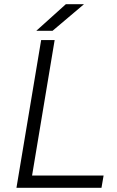

<svg xmlns="http://www.w3.org/2000/svg" viewBox="-20 -890 553 910"><path d="M58 0 175 -700H239L132 -58H471L461 0ZM152 -744 292 -870H378L229 -744Z"/></svg>

Font: Figtree Light
Style: Italic
Weight: 300
Italic angle: -9.5°
Foundry: Erik Kennedy
Version: Version 2.001; ttfautohint (v1.8.4.7-5d5b);gftools[0.9.27]